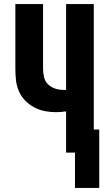

<svg xmlns="http://www.w3.org/2000/svg" viewBox="-20 -755 540 950"><path d="M351 175V0H307V-204Q295 -202 282 -201Q269 -200 256 -200Q228 -200 200.5 -205.5Q173 -211 148 -224.5Q123 -238 103.5 -258.5Q84 -279 73 -305Q62 -331 59 -359Q56 -387 56 -415V-735H193V-415Q193 -394 198 -373Q203 -352 218 -337.5Q233 -323 253.5 -316.5Q274 -310 296 -310H307V-735H444V-114H471V175Z"/></svg>

Font: Iosevka Curly Heavy
Style: Regular
Weight: 900
Monospace: yes
Designer: Belleve Invis
Foundry: Belleve Invis
Version: Version 22.1.2; ttfautohint (v1.8.4)